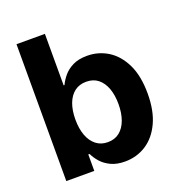

<svg xmlns="http://www.w3.org/2000/svg" viewBox="-132 -839 896 959"><g transform="rotate(-20 315.5 -360.0)"><path d="M370.7 8.8Q327 8.8 296.2 -6Q265.5 -20.7 246.1 -42.8Q226.7 -64.9 216.2 -87.5H209.4V0H60.7V-727.5H211.7V-453.7H216.2Q226.4 -476.1 245.3 -499Q264.3 -522 295.1 -537.4Q325.9 -552.7 371.5 -552.7Q431.5 -552.7 481.6 -521.7Q531.6 -490.6 561.9 -428.3Q592.2 -365.9 592.2 -272.1Q592.2 -181 562.9 -118.3Q533.6 -55.6 483.4 -23.4Q433.2 8.8 370.7 8.8ZM323 -111.5Q360.4 -111.5 385.7 -132Q411 -152.4 424.2 -188.8Q437.3 -225.2 437.3 -272.5Q437.3 -319.8 424.3 -355.8Q411.2 -391.8 386 -412.1Q360.7 -432.4 323 -432.4Q286.4 -432.4 260.8 -412.8Q235.3 -393.2 221.8 -357.3Q208.4 -321.4 208.4 -272.5Q208.4 -224.1 221.9 -188Q235.4 -151.9 261.1 -131.7Q286.8 -111.5 323 -111.5Z"/></g></svg>

Font: Inter
Style: Regular
Weight: 400
Designer: Rasmus Andersson
Foundry: rsms
Version: Version 4.000;git-8c9346024